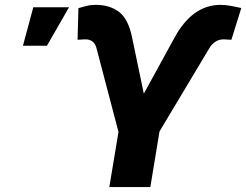

<svg xmlns="http://www.w3.org/2000/svg" viewBox="-20 -757 997 777"><path d="M422.4 0 459.5 -223.1 370.1 -563.5Q360.4 -597.7 325.7 -597.7Q321.8 -597.7 316.4 -597.4Q311 -597.2 305.7 -596.7Q294.9 -596.2 293.9 -596.2L297.4 -724.1Q313.5 -728.5 329.6 -732.9Q345.7 -737.3 368.2 -737.3Q423.8 -737.3 461.4 -709Q499 -680.7 514.2 -606.9L562 -377.9L684.6 -601.6Q757.3 -737.3 872.1 -737.3Q892.1 -737.3 916.3 -732.9Q940.4 -728.5 956.5 -724.6L916.5 -596.2Q915 -596.2 902.8 -596.7Q897.9 -597.2 893.1 -597.4Q888.2 -597.7 884.8 -597.7Q865.2 -597.7 850.8 -587.6Q836.4 -577.6 828.1 -563.5L625.5 -225.1L588.4 0ZM72.8 -571.8 114.7 -727.5H259.3L169.9 -571.8Z"/></svg>

Font: Inter Display ExtraBold
Style: Italic
Weight: 800
Italic angle: -9.39999°
Designer: Rasmus Andersson
Foundry: rsms
Version: Version 4.000;git-a52131595